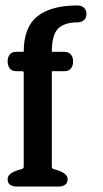

<svg xmlns="http://www.w3.org/2000/svg" viewBox="-20 -684 376 704"><path d="M67 -494Q67 -584 117 -624Q167 -664 264 -664Q279 -664 288 -655.5Q297 -647 297 -633Q297 -618 287.5 -610Q278 -602 264 -602Q216 -602 193 -579Q170 -556 170 -494H215Q232 -494 240 -484Q248 -474 248 -459Q248 -444 240.5 -433.5Q233 -423 216 -423H170V-73Q170 -66 176.5 -64Q183 -62 191 -60Q196 -58 202 -55.5Q208 -53 213 -50Q218 -47 223 -41Q228 -35 228 -27Q228 -13 218.5 -6.5Q209 0 196 0H40Q28 0 18 -6Q8 -12 8 -27Q8 -35 12.5 -41Q17 -47 23 -50Q28 -53 33.5 -55.5Q39 -58 45 -60Q53 -62 60 -64Q67 -66 67 -73V-418Q67 -423 59 -423H40Q23 -423 15.5 -433.5Q8 -444 8 -459Q8 -474 15.5 -484Q23 -494 40 -494Z"/></svg>

Font: Jura
Style: Bold
Weight: 700
Designer: Ed Merritt
Foundry: Ten by Twenty
Version: Version 1.007